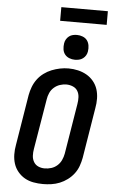

<svg xmlns="http://www.w3.org/2000/svg" viewBox="-70 -1180 741 1233"><g transform="rotate(5 300.0 -563.0)"><path d="M255 8Q224 8 193.5 2.5Q163 -3 137.5 -17.5Q112 -32 93 -55Q74 -78 65 -106Q56 -134 55.5 -165.5Q55 -197 61 -228L114 -553Q119 -580 129 -606.5Q139 -633 156 -656Q173 -679 196.5 -696.5Q220 -714 246.5 -724.5Q273 -735 300 -740.5Q327 -746 355 -746Q386 -746 416 -739Q446 -732 471.5 -717.5Q497 -703 516 -680Q535 -657 544 -629Q553 -601 553.5 -569.5Q554 -538 548 -507L495 -182Q490 -155 480.5 -128.5Q471 -102 453.5 -79Q436 -56 412.5 -38.5Q389 -21 363 -10.5Q337 0 309.5 4Q282 8 255 8ZM257 -93Q279 -93 300 -99.5Q321 -106 338 -121Q355 -136 364.5 -156.5Q374 -177 378 -199L431 -523Q435 -545 434 -567.5Q433 -590 422.5 -607.5Q412 -625 392 -633.5Q372 -642 350 -642Q329 -642 308 -635Q287 -628 270 -613Q253 -598 244 -577.5Q235 -557 232 -536L178 -212Q174 -190 175 -168Q176 -146 186.5 -128Q197 -110 216 -101.5Q235 -93 257 -93ZM390 -805Q371 -805 353.5 -812Q336 -819 325 -833Q314 -847 311.5 -866Q309 -885 312 -904Q314 -918 321 -930Q328 -942 339 -950.5Q350 -959 363.5 -962Q377 -965 390 -965Q409 -965 427 -958Q445 -951 455.5 -937Q466 -923 469 -904Q472 -885 469 -866Q467 -852 460 -840Q453 -828 441.5 -819.5Q430 -811 416.5 -808Q403 -805 390 -805ZM274 -1046V-1134H574V-1046Z"/></g></svg>

Font: Iosevka Slab Extended Oblique
Style: Bold
Weight: 700
Width: 7
Italic angle: -9°
Monospace: yes
Designer: Belleve Invis
Foundry: Belleve Invis
Version: Version 11.1.1; ttfautohint (v1.8.3)